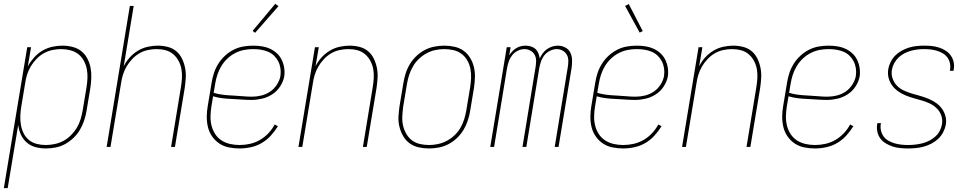

<svg xmlns="http://www.w3.org/2000/svg" viewBox="-40 -766 5060 1001"><path d="M-20 215 102 -520H122L105 -420Q118 -444 137 -465.5Q156 -487 180.5 -501.5Q205 -516 232 -522Q259 -528 285 -528Q312 -528 338 -521.5Q364 -515 383.5 -499.5Q403 -484 415 -461.5Q427 -439 432 -413.5Q437 -388 436 -361Q435 -334 431 -307L411 -187Q407 -162 398.5 -137Q390 -112 376.5 -89Q363 -66 343 -47Q323 -28 299.5 -15Q276 -2 250 3Q224 8 199 8Q171 8 145 1Q119 -6 99.5 -23Q80 -40 69 -64Q58 -88 55 -115L0 215ZM198 -10Q221 -10 245 -15Q269 -20 290.5 -31.5Q312 -43 330 -61Q348 -79 360.5 -100Q373 -121 380 -144Q387 -167 391 -190L411 -310Q415 -334 416 -358.5Q417 -383 412.5 -406Q408 -429 397 -449.5Q386 -470 368 -484Q350 -498 326.5 -504Q303 -510 279 -510Q256 -510 232.5 -505Q209 -500 188.5 -488.5Q168 -477 150.5 -459Q133 -441 120.5 -420Q108 -399 101 -376.5Q94 -354 91 -331L71 -211Q67 -187 66 -162.5Q65 -138 69 -115Q73 -92 83 -71.5Q93 -51 110.5 -36.5Q128 -22 151 -16Q174 -10 198 -10Z M516 0 637 -735H657L605 -420Q617 -445 636 -466Q655 -487 679 -501.5Q703 -516 730 -522Q757 -528 782 -528Q809 -528 834.5 -521.5Q860 -515 879 -499Q898 -483 909 -460Q920 -437 925 -412Q930 -387 928.5 -360.5Q927 -334 923 -307L872 0H852L903 -310Q907 -334 908.5 -358Q910 -382 906 -405Q902 -428 891 -448.5Q880 -469 863 -483.5Q846 -498 823.5 -504Q801 -510 776 -510Q754 -510 730.5 -505Q707 -500 686.5 -488Q666 -476 649 -458Q632 -440 620 -419.5Q608 -399 601 -376.5Q594 -354 591 -331L536 0Z M1209 8Q1181 8 1153.5 2.5Q1126 -3 1104 -17.5Q1082 -32 1066.5 -54Q1051 -76 1044.5 -102Q1038 -128 1038 -156.5Q1038 -185 1043 -213L1063 -333Q1067 -359 1075 -384Q1083 -409 1097.5 -432.5Q1112 -456 1132.5 -475Q1153 -494 1177.5 -506.5Q1202 -519 1228 -523.5Q1254 -528 1280 -528Q1303 -528 1325.5 -524.5Q1348 -521 1367.5 -512Q1387 -503 1403 -488.5Q1419 -474 1428.5 -454.5Q1438 -435 1441.5 -413Q1445 -391 1442 -368Q1437 -341 1420.5 -315.5Q1404 -290 1379 -274Q1354 -258 1326 -251.5Q1298 -245 1271 -245Q1246 -245 1220.5 -247Q1195 -249 1169.5 -250Q1144 -251 1119 -254Q1094 -257 1071 -264L1062 -210Q1058 -185 1057.5 -159.5Q1057 -134 1063 -110.5Q1069 -87 1082 -67Q1095 -47 1115 -34Q1135 -21 1159.5 -15.5Q1184 -10 1209 -10Q1236 -10 1263 -16Q1290 -22 1314.5 -36Q1339 -50 1359 -71Q1379 -92 1392 -117L1409 -108Q1393 -82 1372 -59Q1351 -36 1324.5 -20.5Q1298 -5 1268 1.5Q1238 8 1209 8ZM1274 -262Q1298 -262 1322.5 -268Q1347 -274 1368 -288Q1389 -302 1403.5 -324.5Q1418 -347 1422 -370Q1425 -391 1422 -410.5Q1419 -430 1410.5 -446.5Q1402 -463 1388.5 -476Q1375 -489 1357 -496.5Q1339 -504 1319.5 -507Q1300 -510 1280 -510Q1256 -510 1232.5 -505.5Q1209 -501 1186.5 -489.5Q1164 -478 1145.5 -460.5Q1127 -443 1114 -421.5Q1101 -400 1093.5 -377Q1086 -354 1082 -330L1074 -282Q1097 -275 1122 -272Q1147 -269 1172.5 -268Q1198 -267 1223 -264.5Q1248 -262 1274 -262ZM1290 -595 1277 -605 1395 -746 1412 -734Z M1516 0 1602 -520H1622L1605 -420Q1617 -445 1636 -466Q1655 -487 1679 -501.5Q1703 -516 1730 -522Q1757 -528 1782 -528Q1809 -528 1834.5 -521.5Q1860 -515 1879 -499Q1898 -483 1909 -460Q1920 -437 1925 -412Q1930 -387 1928.5 -360.5Q1927 -334 1923 -307L1872 0H1852L1903 -310Q1907 -334 1908.5 -358Q1910 -382 1906 -405Q1902 -428 1891 -448.5Q1880 -469 1863 -483.5Q1846 -498 1823.5 -504Q1801 -510 1776 -510Q1754 -510 1730.5 -505Q1707 -500 1686.5 -488Q1666 -476 1649 -458Q1632 -440 1620 -419.5Q1608 -399 1601 -376.5Q1594 -354 1591 -331L1536 0Z M2196 8Q2169 8 2142.5 2Q2116 -4 2095.5 -19Q2075 -34 2062 -56.5Q2049 -79 2042.5 -105Q2036 -131 2037.5 -158.5Q2039 -186 2043 -213L2063 -333Q2067 -358 2075 -383.5Q2083 -409 2097 -432Q2111 -455 2131 -474Q2151 -493 2175 -505.5Q2199 -518 2225 -523Q2251 -528 2277 -528Q2304 -528 2330.5 -522Q2357 -516 2377.5 -501Q2398 -486 2411.5 -463.5Q2425 -441 2431 -415Q2437 -389 2436 -361.5Q2435 -334 2431 -307L2411 -187Q2407 -162 2398.5 -136.5Q2390 -111 2376 -88Q2362 -65 2342 -46Q2322 -27 2298 -14.5Q2274 -2 2248 3Q2222 8 2196 8ZM2197 -10Q2220 -10 2243.5 -15Q2267 -20 2289 -31.5Q2311 -43 2329.5 -60.5Q2348 -78 2360.5 -99.5Q2373 -121 2380 -144Q2387 -167 2391 -190L2411 -310Q2415 -334 2416 -359Q2417 -384 2412.5 -407Q2408 -430 2396.5 -450.5Q2385 -471 2366.5 -485Q2348 -499 2324.5 -504.5Q2301 -510 2276 -510Q2253 -510 2229.5 -505Q2206 -500 2184.5 -488.5Q2163 -477 2144.5 -459.5Q2126 -442 2113.5 -420.5Q2101 -399 2093.5 -376Q2086 -353 2082 -330L2062 -210Q2059 -186 2057.5 -161Q2056 -136 2061 -113Q2066 -90 2077.5 -69.5Q2089 -49 2107 -35Q2125 -21 2148.5 -15.5Q2172 -10 2197 -10Z M2516 0 2602 -520H2622L2615 -477Q2622 -489 2631 -498.5Q2640 -508 2651.5 -515Q2663 -522 2675.5 -525Q2688 -528 2700 -528Q2715 -528 2729 -523.5Q2743 -519 2752.5 -510Q2762 -501 2767 -488Q2772 -475 2774 -461Q2780 -475 2789.5 -488Q2799 -501 2812 -510Q2825 -519 2839.5 -523.5Q2854 -528 2869 -528Q2889 -528 2907 -518.5Q2925 -509 2933.5 -491.5Q2942 -474 2942.5 -453Q2943 -432 2940 -412L2872 0H2852L2920 -415Q2923 -432 2923 -449Q2923 -466 2915.5 -480Q2908 -494 2893.5 -502Q2879 -510 2862 -510Q2845 -510 2827 -501Q2809 -492 2797.5 -477Q2786 -462 2780 -444Q2774 -426 2771 -408L2704 0H2684L2752 -415Q2755 -432 2755 -449Q2755 -466 2747.5 -480Q2740 -494 2725.5 -502Q2711 -510 2694 -510Q2676 -510 2658.5 -501Q2641 -492 2629.5 -477Q2618 -462 2612 -444Q2606 -426 2603 -408L2536 0Z M3209 8Q3181 8 3153.5 2.5Q3126 -3 3104 -17.5Q3082 -32 3066.5 -54Q3051 -76 3044.5 -102Q3038 -128 3038 -156.5Q3038 -185 3043 -213L3063 -333Q3067 -359 3075 -384Q3083 -409 3097.5 -432.5Q3112 -456 3132.5 -475Q3153 -494 3177.5 -506.5Q3202 -519 3228 -523.5Q3254 -528 3280 -528Q3303 -528 3325.5 -524.5Q3348 -521 3367.5 -512Q3387 -503 3403 -488.5Q3419 -474 3428.5 -454.5Q3438 -435 3441.5 -413Q3445 -391 3442 -368Q3437 -341 3420.5 -315.5Q3404 -290 3379 -274Q3354 -258 3326 -251.5Q3298 -245 3271 -245Q3246 -245 3220.5 -247Q3195 -249 3169.5 -250Q3144 -251 3119 -254Q3094 -257 3071 -264L3062 -210Q3058 -185 3057.5 -159.5Q3057 -134 3063 -110.5Q3069 -87 3082 -67Q3095 -47 3115 -34Q3135 -21 3159.5 -15.5Q3184 -10 3209 -10Q3236 -10 3263 -16Q3290 -22 3314.5 -36Q3339 -50 3359 -71Q3379 -92 3392 -117L3409 -108Q3393 -82 3372 -59Q3351 -36 3324.5 -20.5Q3298 -5 3268 1.5Q3238 8 3209 8ZM3274 -262Q3298 -262 3322.5 -268Q3347 -274 3368 -288Q3389 -302 3403.5 -324.5Q3418 -347 3422 -370Q3425 -391 3422 -410.5Q3419 -430 3410.5 -446.5Q3402 -463 3388.5 -476Q3375 -489 3357 -496.5Q3339 -504 3319.5 -507Q3300 -510 3280 -510Q3256 -510 3232.5 -505.5Q3209 -501 3186.5 -489.5Q3164 -478 3145.5 -460.5Q3127 -443 3114 -421.5Q3101 -400 3093.5 -377Q3086 -354 3082 -330L3074 -282Q3097 -275 3122 -272Q3147 -269 3172.5 -268Q3198 -267 3223 -264.5Q3248 -262 3274 -262ZM3295 -596 3219 -735 3238 -745 3311 -604Z M3516 0 3602 -520H3622L3605 -420Q3617 -445 3636 -466Q3655 -487 3679 -501.5Q3703 -516 3730 -522Q3757 -528 3782 -528Q3809 -528 3834.5 -521.5Q3860 -515 3879 -499Q3898 -483 3909 -460Q3920 -437 3925 -412Q3930 -387 3928.5 -360.5Q3927 -334 3923 -307L3872 0H3852L3903 -310Q3907 -334 3908.5 -358Q3910 -382 3906 -405Q3902 -428 3891 -448.5Q3880 -469 3863 -483.5Q3846 -498 3823.5 -504Q3801 -510 3776 -510Q3754 -510 3730.5 -505Q3707 -500 3686.5 -488Q3666 -476 3649 -458Q3632 -440 3620 -419.5Q3608 -399 3601 -376.5Q3594 -354 3591 -331L3536 0Z M4209 8Q4181 8 4153.5 2.5Q4126 -3 4104 -17.5Q4082 -32 4066.5 -54Q4051 -76 4044.5 -102Q4038 -128 4038 -156.5Q4038 -185 4043 -213L4063 -333Q4067 -359 4075 -384Q4083 -409 4097.5 -432.5Q4112 -456 4132.5 -475Q4153 -494 4177.5 -506.5Q4202 -519 4228 -523.5Q4254 -528 4280 -528Q4303 -528 4325.5 -524.5Q4348 -521 4367.5 -512Q4387 -503 4403 -488.5Q4419 -474 4428.5 -454.5Q4438 -435 4441.5 -413Q4445 -391 4442 -368Q4437 -341 4420.5 -315.5Q4404 -290 4379 -274Q4354 -258 4326 -251.5Q4298 -245 4271 -245Q4246 -245 4220.5 -247Q4195 -249 4169.5 -250Q4144 -251 4119 -254Q4094 -257 4071 -264L4062 -210Q4058 -185 4057.5 -159.5Q4057 -134 4063 -110.5Q4069 -87 4082 -67Q4095 -47 4115 -34Q4135 -21 4159.5 -15.5Q4184 -10 4209 -10Q4236 -10 4263 -16Q4290 -22 4314.5 -36Q4339 -50 4359 -71Q4379 -92 4392 -117L4409 -108Q4393 -82 4372 -59Q4351 -36 4324.5 -20.5Q4298 -5 4268 1.5Q4238 8 4209 8ZM4274 -262Q4298 -262 4322.5 -268Q4347 -274 4368 -288Q4389 -302 4403.5 -324.5Q4418 -347 4422 -370Q4425 -391 4422 -410.5Q4419 -430 4410.5 -446.5Q4402 -463 4388.5 -476Q4375 -489 4357 -496.5Q4339 -504 4319.5 -507Q4300 -510 4280 -510Q4256 -510 4232.5 -505.5Q4209 -501 4186.5 -489.5Q4164 -478 4145.5 -460.5Q4127 -443 4114 -421.5Q4101 -400 4093.5 -377Q4086 -354 4082 -330L4074 -282Q4097 -275 4122 -272Q4147 -269 4172.5 -268Q4198 -267 4223 -264.5Q4248 -262 4274 -262Z M4694 8Q4674 8 4653.5 6Q4633 4 4614.5 -2Q4596 -8 4579 -18Q4562 -28 4550.5 -43Q4539 -58 4534.5 -77.5Q4530 -97 4533 -118L4534 -124H4553L4552 -119Q4549 -101 4553.5 -83.5Q4558 -66 4568 -53Q4578 -40 4593.5 -31.5Q4609 -23 4625 -18.5Q4641 -14 4658.5 -12Q4676 -10 4695 -10Q4712 -10 4730.5 -12Q4749 -14 4767.5 -18.5Q4786 -23 4803 -31.5Q4820 -40 4835 -53Q4850 -66 4859 -83Q4868 -100 4871 -118Q4875 -142 4867.5 -163.5Q4860 -185 4844.5 -200.5Q4829 -216 4809.5 -225.5Q4790 -235 4768 -241.5Q4746 -248 4724 -254Q4702 -260 4681.5 -268.5Q4661 -277 4643 -289.5Q4625 -302 4612 -319.5Q4599 -337 4593 -359Q4587 -381 4591 -405Q4594 -424 4603.5 -443Q4613 -462 4628 -477Q4643 -492 4661.5 -502Q4680 -512 4699.5 -518Q4719 -524 4739 -526Q4759 -528 4779 -528Q4799 -528 4818.5 -526Q4838 -524 4856 -518Q4874 -512 4890 -502Q4906 -492 4917 -476.5Q4928 -461 4932 -442Q4936 -423 4932 -403L4931 -397H4912L4913 -402Q4916 -419 4912.5 -436Q4909 -453 4899.5 -466Q4890 -479 4876 -487.5Q4862 -496 4846 -501Q4830 -506 4813 -508Q4796 -510 4778 -510Q4761 -510 4743.5 -508Q4726 -506 4708.5 -501Q4691 -496 4674.5 -487.5Q4658 -479 4644.5 -466Q4631 -453 4622 -436.5Q4613 -420 4610 -402Q4606 -379 4613.5 -357Q4621 -335 4636 -319.5Q4651 -304 4671.5 -294.5Q4692 -285 4713.5 -278.5Q4735 -272 4757 -266Q4779 -260 4799.5 -251.5Q4820 -243 4838.5 -230.5Q4857 -218 4870 -200.5Q4883 -183 4889 -161Q4895 -139 4891 -115Q4887 -95 4877 -76Q4867 -57 4851 -42Q4835 -27 4815.5 -17Q4796 -7 4776 -1.5Q4756 4 4735.5 6Q4715 8 4694 8Z"/></svg>

Font: Iosevka Curly Thin
Style: Italic
Weight: 100
Italic angle: -9°
Monospace: yes
Designer: Belleve Invis
Foundry: Belleve Invis
Version: Version 22.1.2; ttfautohint (v1.8.4)